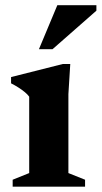

<svg xmlns="http://www.w3.org/2000/svg" viewBox="-20 -700 382 720"><path d="M243.5 -460 236.5 -347V-51L299 -26V0H27.5V-26L89.5 -51V-337.5Q83 -346.5 72.2 -355.2Q61.5 -364 48.5 -372.2Q35.5 -380.5 21.5 -387.5V-411L215.5 -460ZM126 -515.5 195 -680.5H341.5V-660L177 -515.5Z"/></svg>

Font: Newsreader 16pt 16pt
Style: Bold
Weight: 700
Version: Version 1.003